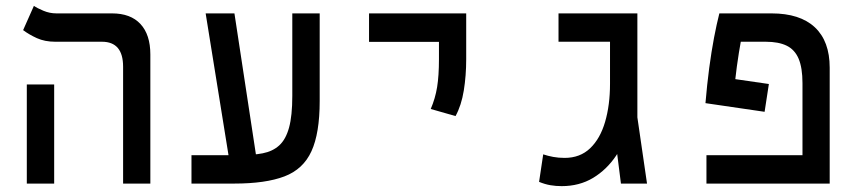

<svg xmlns="http://www.w3.org/2000/svg" viewBox="-20 -632 2970 661"><path d="M403.8 0V-402.3Q403.8 -488.3 331.1 -488.3H170.4Q134.3 -488.3 106.9 -500.7Q79.6 -513.2 59.6 -528.3L96.7 -611.8Q107.9 -604 129.4 -595Q150.9 -585.9 174.3 -585.9H365.7Q429.7 -585.9 463.6 -549.3Q497.6 -512.7 497.6 -444.3V0ZM72.3 0V-341.3H166.5V0Z M639.2 0V-97.7H804.2Q850.1 -97.7 884.3 -104.2Q918.5 -110.8 941.2 -131.3Q963.9 -151.9 975.1 -192.6Q986.3 -233.4 986.3 -301.8V-585.9H1080.6V-284.2Q1080.6 -173.3 1052.2 -111.3Q1023.9 -49.3 959.2 -24.7Q894.5 0 786.1 0Q749 0 712.4 0Q675.8 0 639.2 0ZM776.4 -37.6 688 -585.9H787.1L870.6 -37.6Z M1548.3 -232.4 1462.9 -256.8Q1478.5 -293 1484.9 -332.3Q1491.2 -371.6 1491.2 -428.2V-585.9H1585V-428.2Q1585 -371.6 1576.7 -320.3Q1568.4 -269 1548.3 -232.4ZM1250.5 -487.8V-585.9H1585V-487.8Z M1913.6 8.8Q1893.6 8.8 1874.8 5.6Q1856 2.4 1835.9 -5.9L1850.1 -100.6Q1866.2 -95.2 1884.5 -91.8Q1902.8 -88.4 1923.8 -88.4Q1977.1 -88.4 2011.7 -121.6Q2046.4 -154.8 2063.2 -212.6Q2080.1 -270.5 2080.1 -343.3V-392.1H2172.4L2169.9 -330.6Q2168.5 -266.1 2151.1 -205.6Q2133.8 -145 2101.3 -96.4Q2068.8 -47.9 2021.7 -19.5Q1974.6 8.8 1913.6 8.8ZM2117.7 0 2080.1 -296.4V-585.9H2174.3V-228L2207.5 0ZM1902.8 -488.3V-585.9H2162.6V-488.3Z M2836.4 -97.7V0H2412.1V-97.7ZM2627 -342.8 2612.3 -247.1 2408.7 -276.9 2428.2 -371.6ZM2836.4 -398.9V0H2742.7V-345.7Q2742.7 -398.4 2729.5 -429.7Q2716.3 -460.9 2688.5 -474.6Q2660.6 -488.3 2616.2 -488.3H2530.3Q2523.9 -454.1 2516.8 -403.3Q2509.8 -352.5 2502.9 -275.9L2408.7 -276.9Q2414.1 -341.3 2421.6 -397.9Q2429.2 -454.6 2438.2 -502.2Q2447.3 -549.8 2456.5 -585.9H2636.2Q2733.9 -585.9 2785.2 -538.1Q2836.4 -490.2 2836.4 -398.9Z"/></svg>

Font: Cascadia Mono
Style: Regular
Weight: 400
Monospace: yes
Designer: Aaron Bell
Foundry: Saja Typeworks
Version: Version 2404.023